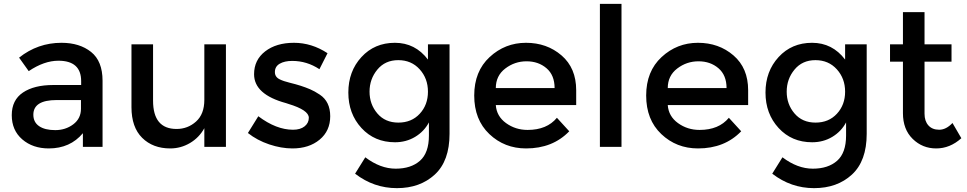

<svg xmlns="http://www.w3.org/2000/svg" viewBox="-20 -762 5015 996"><path d="M512 0H410V-71Q344 8 233 8Q150 8 95.5 -39Q41 -86 41 -164.5Q41 -243 99 -282Q157 -321 256 -321H401V-341Q401 -447 283 -447Q209 -447 129 -393L79 -463Q176 -540 299 -540Q393 -540 452.5 -492.5Q512 -445 512 -343ZM400 -198V-243H274Q153 -243 153 -167Q153 -128 183 -107.5Q213 -87 266.5 -87Q320 -87 360 -117Q400 -147 400 -198Z M1040 -244V-532H1152V0H1040V-97Q1013 -48 965.5 -20Q918 8 863 8Q773 8 717.5 -47Q662 -102 662 -206V-532H774V-240Q774 -93 896 -93Q954 -93 997 -131.5Q1040 -170 1040 -244Z M1497 8Q1439 8 1376.5 -13Q1314 -34 1266 -72L1320 -159Q1413 -89 1500 -89Q1538 -89 1560 -106.5Q1582 -124 1582 -151Q1582 -191 1476 -223Q1468 -226 1464 -227Q1298 -272 1298 -377Q1298 -451 1355.5 -495.5Q1413 -540 1505 -540Q1597 -540 1679 -486L1637 -403Q1572 -446 1496 -446Q1456 -446 1431 -431.5Q1406 -417 1406 -388Q1406 -362 1432 -350Q1450 -341 1482.5 -333Q1515 -325 1540 -317Q1565 -309 1588.5 -299Q1612 -289 1639 -271Q1693 -235 1693 -159Q1693 -83 1638 -37.5Q1583 8 1497 8Z M2312 -532V-68Q2312 73 2235.5 143.5Q2159 214 2039 214Q1919 214 1822 139L1875 54Q1953 113 2032.5 113Q2112 113 2158.5 72Q2205 31 2205 -59V-127Q2180 -80 2133.5 -52Q2087 -24 2029 -24Q1923 -24 1855 -98Q1787 -172 1787 -282Q1787 -392 1855 -466Q1923 -540 2028.5 -540Q2134 -540 2200 -453V-532ZM1897 -286.5Q1897 -221 1937.5 -173.5Q1978 -126 2046.5 -126Q2115 -126 2157.5 -172Q2200 -218 2200 -286.5Q2200 -355 2157 -402.5Q2114 -450 2046 -450Q1978 -450 1937.5 -401Q1897 -352 1897 -286.5Z M2969 -217H2552Q2556 -159 2605 -123.5Q2654 -88 2717 -88Q2817 -88 2869 -151L2933 -81Q2847 8 2709 8Q2597 8 2518.5 -66.5Q2440 -141 2440 -266.5Q2440 -392 2520 -466Q2600 -540 2708.5 -540Q2817 -540 2893 -474.5Q2969 -409 2969 -294ZM2552 -305H2857Q2857 -372 2815 -408Q2773 -444 2711.5 -444Q2650 -444 2601 -406.5Q2552 -369 2552 -305Z M3204 0H3092V-742H3204Z M3861 -217H3444Q3448 -159 3497 -123.5Q3546 -88 3609 -88Q3709 -88 3761 -151L3825 -81Q3739 8 3601 8Q3489 8 3410.5 -66.5Q3332 -141 3332 -266.5Q3332 -392 3412 -466Q3492 -540 3600.5 -540Q3709 -540 3785 -474.5Q3861 -409 3861 -294ZM3444 -305H3749Q3749 -372 3707 -408Q3665 -444 3603.5 -444Q3542 -444 3493 -406.5Q3444 -369 3444 -305Z M4476 -532V-68Q4476 73 4399.5 143.5Q4323 214 4203 214Q4083 214 3986 139L4039 54Q4117 113 4196.5 113Q4276 113 4322.5 72Q4369 31 4369 -59V-127Q4344 -80 4297.5 -52Q4251 -24 4193 -24Q4087 -24 4019 -98Q3951 -172 3951 -282Q3951 -392 4019 -466Q4087 -540 4192.5 -540Q4298 -540 4364 -453V-532ZM4061 -286.5Q4061 -221 4101.5 -173.5Q4142 -126 4210.5 -126Q4279 -126 4321.5 -172Q4364 -218 4364 -286.5Q4364 -355 4321 -402.5Q4278 -450 4210 -450Q4142 -450 4101.5 -401Q4061 -352 4061 -286.5Z M4776 -442V-172Q4776 -134 4796 -111.5Q4816 -89 4852 -89Q4888 -89 4921 -124L4967 -45Q4908 8 4836.5 8Q4765 8 4714.5 -41.5Q4664 -91 4664 -175V-442H4597V-532H4664V-699H4776V-532H4916V-442Z"/></svg>

Font: Montreal
Style: Regular
Weight: 400
Designer: Julieta Ulanovsky, usr_local_share
Foundry: Julieta Ulanovsky, usr_local_share
Version: Version 2.001